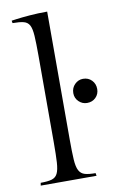

<svg xmlns="http://www.w3.org/2000/svg" viewBox="-85 -783 507 830"><g transform="rotate(-10 169.0 -368.0)"><path d="M183 -736V-174Q183 -119 185 -86.5Q187 -54 195.5 -38Q204 -22 221 -17Q238 -12 268 -12L270 0H25L27 -12Q58 -12 75.5 -17Q93 -22 101 -38Q109 -54 111 -86.5Q113 -119 113 -174V-556Q113 -610 111 -642Q109 -674 101 -689Q93 -704 75.5 -708.5Q58 -713 27 -713L25 -724Q25 -724 47 -727Q69 -730 105.5 -733Q142 -736 183 -736ZM285 -423Q308 -423 323 -407.5Q338 -392 338 -369Q338 -347 323 -332Q308 -317 285 -317Q264 -317 248.5 -332Q233 -347 233 -369Q233 -392 248.5 -407.5Q264 -423 285 -423Z"/></g></svg>

Font: Gilda Display
Style: Regular
Weight: 400
Designer: Eduardo Rodriguez Tunni
Foundry: Eduardo Rodriguez Tunni
Version: Version 1.002; ttfautohint (v1.8.4.7-5d5b);gftools[0.9.22]